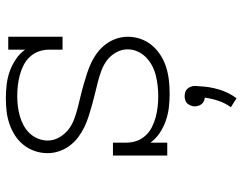

<svg xmlns="http://www.w3.org/2000/svg" viewBox="-104 -474 809 640"><g transform="rotate(-90 300.0 -153.5)"><path d="M309 8Q286 8 263.5 5.5Q241 3 219 -4.5Q197 -12 177.5 -25Q158 -38 145 -56V0H102V-181H145V-136Q145 -118 151 -101.5Q157 -85 169 -72Q181 -59 197 -51Q213 -43 230 -38.5Q247 -34 264.5 -32Q282 -30 300 -30Q317 -30 334.5 -32Q352 -34 368.5 -38Q385 -42 400.5 -50Q416 -58 428.5 -70Q441 -82 448.5 -98Q456 -114 456 -132Q456 -152 446 -170Q436 -188 420.5 -200Q405 -212 386.5 -219Q368 -226 348.5 -231Q329 -236 310 -240.5Q291 -245 271.5 -250.5Q252 -256 233 -262Q214 -268 196.5 -276.5Q179 -285 163 -297Q147 -309 135 -325Q123 -341 116.5 -360Q110 -379 110 -399Q110 -421 117 -441.5Q124 -462 137.5 -479Q151 -496 169 -507.5Q187 -519 207.5 -526Q228 -533 249 -535.5Q270 -538 292 -538Q314 -538 337 -535.5Q360 -533 381.5 -525.5Q403 -518 422.5 -505Q442 -492 455 -474V-530H498V-349H455V-394Q455 -412 449 -428.5Q443 -445 431 -458Q419 -471 403 -479Q387 -487 370 -491.5Q353 -496 335.5 -498Q318 -500 301 -500Q301 -500 301 -500Q301 -500 300 -500Q283 -500 266.5 -498Q250 -496 234 -491.5Q218 -487 203 -479Q188 -471 176.5 -459Q165 -447 158.5 -431Q152 -415 152 -399Q152 -379 162 -361Q172 -343 187.5 -330.5Q203 -318 221.5 -311Q240 -304 259 -299Q278 -294 297.5 -289.5Q317 -285 336 -279.5Q355 -274 374 -268Q393 -262 411 -253.5Q429 -245 445 -233Q461 -221 473 -205Q485 -189 491.5 -170Q498 -151 498 -131Q498 -109 490.5 -88Q483 -67 469 -50.5Q455 -34 436 -22Q417 -10 396 -3.5Q375 3 353 5.5Q331 8 309 8ZM293 231 263 212Q277 193 284.5 170.5Q292 148 295 125Q289 125 283 122Q277 119 273.5 114.5Q270 110 268 104Q266 98 266 92Q266 85 268.5 78.5Q271 72 275.5 67Q280 62 286.5 60Q293 58 300 58Q307 58 313.5 60Q320 62 324.5 67Q329 72 331.5 78.5Q334 85 334 92V94L333 105Q332 139 322.5 171.5Q313 204 293 231Z"/></g></svg>

Font: Iosevka Slab XLtEx
Style: Regular
Weight: 200
Width: 7
Monospace: yes
Designer: Belleve Invis
Foundry: Belleve Invis
Version: Version 11.1.0; ttfautohint (v1.8.3)